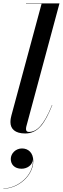

<svg xmlns="http://www.w3.org/2000/svg" viewBox="-37 -770 368 1122"><path d="M268.5 -156 267 -156.5C218.5 -36 177 1 132 1C119.5 1 115 -6 115 -16C115 -20 115.5 -26 117 -31.5L310.5 -750H115V-748H206L30 -96.5C27.5 -87 24 -73 24 -56.5C24 -16.5 51.5 10 110 10C182.5 10 223.5 -43.5 268.5 -156ZM26 159C26 190.5 47.5 216 89 216C121 216 152 196 155 163.5C161 254 67 331 -17 331V332.5C68 332.5 157.5 258 157.5 171C157.5 123 128.5 97.5 91.5 97.5C55 97.5 26 126.5 26 159Z"/></svg>

Font: Bodoni* 96pt Medium
Style: Italic
Weight: 500
Italic angle: -13°
Version: Version 2.3